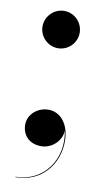

<svg xmlns="http://www.w3.org/2000/svg" viewBox="-81 -575 407 763"><g transform="rotate(10 123.0 -194.0)"><path d="M40.5 -460C40.5 -419 74.5 -385 115.5 -385C157 -385 190.5 -419 190.5 -460C190.5 -501.5 157 -535.5 115.5 -535.5C74.5 -535.5 40.5 -501.5 40.5 -460ZM40.5 -64C40.5 -23.5 67 10 117.5 10C163 10 200 -29 199.5 -68C223.5 42.5 153 147 38.5 147V149C145 149 207.5 66 207.5 -25.5C207.5 -96 169 -138 122.5 -138C77 -138 40.5 -104.5 40.5 -64Z"/></g></svg>

Font: Bodoni* 96pt Medium
Style: Regular
Weight: 500
Version: Version 2.3